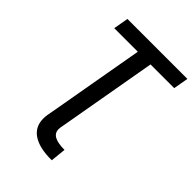

<svg xmlns="http://www.w3.org/2000/svg" viewBox="-264 -842 1164 1164"><g transform="rotate(45 318.0 -260.0)"><path d="M307.5 -629H105.5L122.5 -725H636.5L619.5 -629H416.5L307.5 -10L301 25.5Q299.5 34.5 299.5 42Q299.5 75 328 90.5Q356.5 106 414 106L404 205Q301.5 206.5 245 170.2Q188.5 134 188.5 62.5Q188.5 46.5 191.5 27.5L198.5 -10Z"/></g></svg>

Font: JuliaMono
Style: Bold Italic
Weight: 700
Italic angle: -9°
Monospace: yes
Designer: cormullion
Foundry: corm
Version: Version 0.057; ttfautohint (v1.8.4)